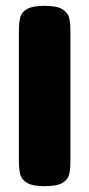

<svg xmlns="http://www.w3.org/2000/svg" viewBox="-20 -640 307 660"><path d="M134 -620Q175 -620 194 -608.5Q213 -597 217.5 -579.5Q222 -562 222 -531V-88Q222 -57 217.5 -39.5Q213 -22 194 -11Q175 0 133 0Q92 0 73 -11.5Q54 -23 49.5 -40.5Q45 -58 45 -89V-532Q45 -563 49.5 -580.5Q54 -598 73 -609Q92 -620 134 -620Z"/></svg>

Font: Fredoka One
Style: Regular
Weight: 400
Designer: Milena B. Brandão, Ben Nathan
Version: Version 2.000; ttfautohint (v1.5.33-1714) -l 8 -r 50 -G 200 